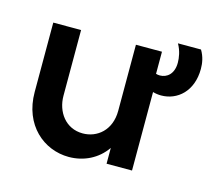

<svg xmlns="http://www.w3.org/2000/svg" viewBox="-75 -550 734 653"><g transform="rotate(15 291.5 -223.5)"><path d="M216.7 11.1C269.4 11.1 317.4 -12.5 347.2 -55.6V0H436.8V-276.4C445.8 -273.6 456.2 -272.2 466 -272.2C522.9 -272.2 573.6 -315.3 573.6 -394.4C573.6 -414.6 570.1 -436.1 556.9 -458.3H475.7C488.9 -435.4 492.4 -411.1 492.4 -394.4C492.4 -354.2 468.8 -336.8 444.4 -336.8C439.6 -336.8 434.7 -337.5 430.6 -338.9V-416.7H338.9V-184C338.9 -115.3 292.4 -78.5 241.7 -78.5C181.2 -78.5 145.8 -129.2 145.8 -185.4V-416.7H47.9V-172.2C47.9 -56.2 128.5 11.1 216.7 11.1Z"/></g></svg>

Font: Afacad Medium
Style: Regular
Weight: 500
Designer: Kristian Moeller
Foundry: Dicotype
Version: Version 1.000